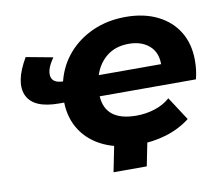

<svg xmlns="http://www.w3.org/2000/svg" viewBox="-74 -635 964 831"><g transform="rotate(-10 408.5 -219.5)"><path d="M485 8Q400 8 337 -21Q274 -50 239 -103Q204 -156 202 -227H180Q68 -227 40 -287.5Q12 -348 72 -450L190 -428Q157 -382 162 -350.5Q167 -319 213 -318Q230 -386 274 -437Q318 -488 383 -517Q448 -546 528 -546Q608 -546 667.5 -516.5Q727 -487 759 -434Q791 -381 791 -309Q791 -287 788.5 -266.5Q786 -246 781 -227H358Q365 -117 501 -117Q543 -117 582 -129.5Q621 -142 649 -167L716 -64Q668 -27 608.5 -9.5Q549 8 485 8ZM370 -318H644Q644 -371 610 -400Q576 -429 521 -429Q463 -429 424.5 -398.5Q386 -368 370 -318ZM533 -28 506 107H360L387 -28Z"/></g></svg>

Font: Montserrat
Style: Bold Italic
Weight: 700
Italic angle: -11.3°
Designer: Julieta Ulanovsky
Foundry: Julieta Ulanovsky
Version: Version 9.000; ttfautohint (v1.8.4.7-5d5b)